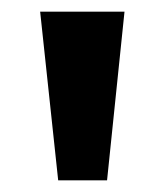

<svg xmlns="http://www.w3.org/2000/svg" viewBox="-20 -725 283 330"><path d="M80 -415 49 -705H194L164 -415Z"/></svg>

Font: Mulish ExtraLight
Style: Bold
Weight: 700
Version: Version 3.603